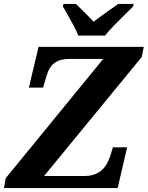

<svg xmlns="http://www.w3.org/2000/svg" viewBox="-22 -951 747 971"><path d="M-2 0 7 -50 500 -653H326Q281 -653 253.5 -632.5Q226 -612 213 -566L196 -508H124L173 -714H705L695 -663L201 -61H407Q453 -61 486.5 -85.5Q520 -110 538 -170L549 -206H621L573 0ZM374 -771Q366 -792 351.5 -819Q337 -846 322.5 -872.5Q308 -899 296 -918L299 -931H362Q379 -915 406 -888Q433 -861 451 -841Q469 -855 492 -871.5Q515 -888 537.5 -904Q560 -920 576 -931H654L651 -918Q632 -899 606 -873.5Q580 -848 554 -821.5Q528 -795 509 -771Z"/></svg>

Font: Noto Serif
Style: Bold Italic
Weight: 700
Italic angle: -12°
Designer: Monotype Design Team
Foundry: Monotype Imaging Inc.
Version: Version 2.013